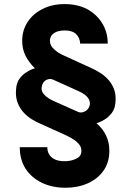

<svg xmlns="http://www.w3.org/2000/svg" viewBox="-20 -757 633 925"><path d="M499 -546.9Q465.8 -546.9 366.2 -546.9Q365.2 -574.2 346.7 -592.8Q328.1 -610.4 291 -610.4Q272.5 -610.4 256.8 -605.5Q240.2 -599.6 230.5 -588.9Q220.7 -577.1 220.7 -560.5Q220.7 -543 231.4 -529.3Q243.2 -515.6 258.8 -504.9Q274.4 -495.1 288.1 -489.3Q334 -468.8 424.8 -426.8Q438.5 -420.9 459 -408.2Q479.5 -396.5 498 -377Q516.6 -358.4 528.3 -330.1Q537.1 -308.6 537.1 -280.3Q537.1 -271.5 536.1 -262.7Q534.2 -233.4 518.6 -212.9Q502.9 -192.4 483.4 -180.7Q463.9 -168.9 447.3 -164.1Q447.3 -164.1 445.3 -163.1Q475.6 -136.7 491.2 -103.5Q506.8 -71.3 506.8 -30.3Q506.8 25.4 478.5 65.4Q451.2 104.5 403.3 126Q355.5 147.5 295.9 147.5Q230.5 147.5 180.7 123Q130.9 98.6 102.5 54.7Q75.2 10.7 75.2 -47.9Q119.1 -47.9 208 -47.9Q208 -14.6 232.4 3.9Q256.8 21.5 297.9 19.5Q325.2 18.6 348.6 6.8Q372.1 -3.9 372.1 -30.3Q372.1 -48.8 360.4 -62.5Q349.6 -75.2 335 -85Q319.3 -94.7 305.7 -101.6Q260.7 -122.1 169.9 -163.1Q155.3 -168.9 134.8 -181.6Q114.3 -193.4 95.7 -212.9Q77.1 -232.4 65.4 -260.7Q56.6 -283.2 56.6 -311.5Q56.6 -319.3 57.6 -328.1Q59.6 -358.4 74.2 -377.9Q88.9 -398.4 109.4 -410.2Q128.9 -422.9 147.5 -427.7Q147.5 -427.7 147.5 -428.7Q120.1 -455.1 103.5 -487.3Q86.9 -519.5 86.9 -560.5Q86.9 -611.3 113.3 -651.4Q139.6 -691.4 185.5 -713.9Q231.4 -737.3 291 -737.3Q353.5 -737.3 400.4 -712.9Q446.3 -687.5 472.7 -644.5Q499 -601.6 499 -546.9ZM413.1 -254.9Q414.1 -266.6 408.2 -278.3Q402.3 -290 388.7 -300.8Q376 -310.5 355.5 -319.3Q315.4 -336.9 236.3 -373Q223.6 -378.9 211.9 -375Q199.2 -372.1 190.4 -361.3Q182.6 -350.6 180.7 -335.9Q177.7 -317.4 193.4 -300.8Q208 -284.2 238.3 -270.5Q277.3 -252.9 356.4 -217.8Q368.2 -212.9 379.9 -216.8Q391.6 -219.7 401.4 -229.5Q411.1 -240.2 413.1 -254.9Z"/></svg>

Font: DeepSea
Style: Bold
Weight: 700
Designer: Stem
Version: Version 3.019;git-0a5106e0b